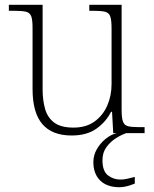

<svg xmlns="http://www.w3.org/2000/svg" viewBox="-20 -556 645 802"><path d="M279 10Q198 10 157 -37.5Q116 -85 116 -184V-439Q116 -473 110.5 -488Q105 -503 88.5 -507Q72 -511 38 -511H17V-536H158V-183Q158 -137 168.5 -100.5Q179 -64 207 -43.5Q235 -23 287 -23Q340 -23 375 -48.5Q410 -74 428 -115Q446 -156 446 -205V-438Q446 -472 440.5 -487.5Q435 -503 418.5 -507Q402 -511 368 -511H353V-536H488V-97Q488 -64 493.5 -48.5Q499 -33 514 -29Q529 -25 558 -25H584V0H453L448 -89H444Q422 -46 382 -18Q342 10 279 10ZM479 226Q427 226 398.5 198Q370 170 370 121Q370 93 384 68Q398 43 420.5 24.5Q443 6 468 0H508Q489 6 465.5 20.5Q442 35 425 58Q408 81 408 113Q408 159 431 176.5Q454 194 482 194Q498 194 510.5 191Q523 188 543 183V211Q533 215 522 218.5Q511 222 500 224Q489 226 479 226Z"/></svg>

Font: Noto Serif Bengali ExtraLight
Style: Regular
Weight: 250
Version: Version 2.003